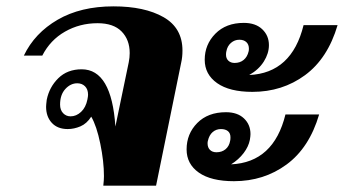

<svg xmlns="http://www.w3.org/2000/svg" viewBox="-20 -584 1082 604"><path d="M307 -30Q307 -76 295.5 -132Q284 -188 267 -217Q253 -195 233 -186.5Q213 -178 193 -178Q161 -178 143 -197.5Q125 -217 125 -248Q125 -254 127 -270Q135 -310 163.5 -338Q192 -366 237 -366Q331 -366 343 -186L385 -388Q388 -403 388 -417Q388 -459 362.5 -485Q337 -511 287 -511Q231 -511 184.5 -484.5Q138 -458 113 -409H55Q89 -480 161.5 -522Q234 -564 337 -564Q435 -564 494.5 -530Q554 -496 554 -425Q554 -404 550 -387L471 0H305Q307 -18 307 -30ZM255 -271Q257 -281 257 -286Q257 -303 247.5 -312.5Q238 -322 223 -322Q202 -322 185.5 -304Q169 -286 169 -255Q169 -238 178.5 -228Q188 -218 202 -218Q220 -218 235 -232Q250 -246 255 -271Z M747 -512Q784 -512 805 -492Q826 -472 826 -442Q826 -416 810 -390.5Q794 -365 764 -348Q898 -354 935 -505H1042Q1011 -400 939.5 -347.5Q868 -295 774 -295Q702 -295 663 -322.5Q624 -350 624 -396Q624 -444 657.5 -478Q691 -512 747 -512ZM691 -412Q691 -400 698.5 -393Q706 -386 718 -386Q735 -386 746.5 -395.5Q758 -405 762 -422Q763 -425 763 -431Q763 -444 755 -451.5Q747 -459 733 -459Q718 -459 706.5 -449Q695 -439 692 -422Q691 -418 691 -412ZM691 -231Q727 -231 747.5 -211.5Q768 -192 768 -162Q768 -156 766 -144Q762 -123 746.5 -102.5Q731 -82 707 -67Q841 -73 878 -224H984Q953 -119 881.5 -66.5Q810 -14 716 -14Q644 -14 605.5 -41Q567 -68 567 -114Q567 -163 600.5 -197Q634 -231 691 -231ZM633 -133Q633 -120 640.5 -112.5Q648 -105 661 -105Q678 -105 689.5 -114.5Q701 -124 704 -141Q705 -145 705 -152Q705 -165 697 -171.5Q689 -178 675 -178Q660 -178 649 -168.5Q638 -159 634 -141Q633 -138 633 -133Z"/></svg>

Font: Trirong ExtraBold
Style: Italic
Weight: 800
Italic angle: -12°
Designer: Katatrad Team
Foundry: CadsonDemak
Version: Version 1.001